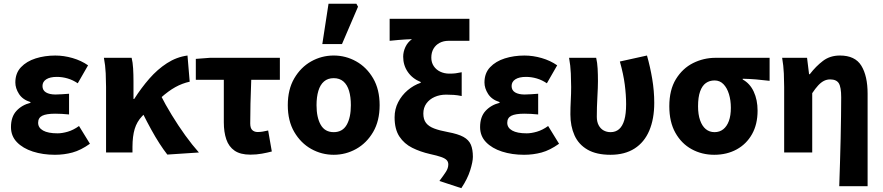

<svg xmlns="http://www.w3.org/2000/svg" viewBox="-20 -799 4626 1006"><path d="M267.8 12Q204.7 12 152.1 -4.9Q99.6 -21.9 68.5 -54.2Q37.5 -86.4 37.5 -133.1Q37.5 -187.1 66.2 -218.1Q94.8 -249.1 139.5 -260.2V-264.2Q98.4 -277.1 79.4 -306.9Q60.4 -336.7 60.4 -366.9Q60.4 -415.7 89.9 -446.8Q119.3 -477.9 166.9 -493Q214.5 -508 269.8 -508Q314.8 -508 360.3 -494.8Q405.8 -481.6 441.4 -456.7L387.4 -362.6Q362 -379.8 334.4 -387.9Q306.7 -396.1 278.1 -396.1Q242 -396.1 222.3 -383.4Q202.6 -370.7 202.6 -348.4Q202.6 -325.9 220.9 -314.9Q239.2 -303.8 271.4 -303.8Q287.5 -303.8 305.9 -305.3Q324.4 -306.8 341.8 -307.8V-199.3Q324 -201.3 304.8 -202.3Q285.7 -203.3 268.7 -203.3Q222.7 -203.3 201.2 -192.5Q179.8 -181.7 179.8 -155.8Q179.8 -129.6 205.8 -115Q231.8 -100.4 281.6 -100.4Q305.6 -100.4 335.2 -109Q364.8 -117.6 394 -138.8L451.2 -45.8Q403.5 -11.8 359.6 0.1Q315.6 12 267.8 12Z M535.7 0V-343.5Q535.7 -373.3 533.9 -415.1Q532 -456.8 524.4 -496.1H669.7Q675.6 -472.7 677.5 -440.7Q679.4 -408.6 679.4 -373.6V-280.8H683.4Q720.1 -338.3 762.5 -387Q805 -435.7 854.9 -467.9Q904.7 -500.2 962.4 -508.1L973.9 -371Q934.5 -362.3 898.6 -342.4Q862.8 -322.6 821.7 -285.9Q780.6 -249.1 724.2 -189.8Q697.2 -161.4 685.7 -123.3Q674.3 -85.2 674.1 -29.4V0ZM856.7 10.9Q836.9 -14.3 815.7 -47.2Q794.4 -80.1 772.4 -120.1Q750.3 -160.1 727.1 -206.7L820.8 -302.2Q845.6 -252.5 879.6 -197Q913.5 -141.4 950.7 -89.7Q988 -38.1 1022.2 0Z M1291.6 11.3Q1239.4 11.3 1209.1 -9.6Q1178.9 -30.4 1165.8 -68.7Q1152.7 -107 1152.7 -158.4V-380.8H1006V-490.5L1080.2 -496.1H1446.4V-380.8H1296.4Q1293.7 -316.9 1292.4 -256.7Q1291.1 -196.5 1291.1 -152.4Q1291.1 -127.4 1301.9 -117.4Q1312.7 -107.3 1329.8 -107.3Q1343.3 -107.3 1355.9 -109.4Q1368.6 -111.5 1385 -115.3L1404.2 -5.3Q1380.7 1 1352.3 6.1Q1323.9 11.3 1291.6 11.3Z M1728.5 12Q1665.4 12 1610.6 -18.6Q1555.9 -49.3 1521.9 -107.4Q1487.9 -165.4 1487.9 -247.9Q1487.9 -330.5 1521.9 -388.6Q1555.9 -446.7 1610.6 -477.4Q1665.4 -508.1 1728.5 -508.1Q1791.6 -508.1 1846.3 -477.4Q1901.1 -446.7 1935.1 -388.6Q1969.1 -330.5 1969.1 -247.9Q1969.1 -165.4 1935.1 -107.4Q1901.1 -49.3 1846.3 -18.6Q1791.6 12 1728.5 12ZM1728.5 -106.6Q1774.7 -106.6 1796.6 -145Q1818.4 -183.3 1818.4 -247.9Q1818.4 -291 1808.9 -323Q1799.3 -354.9 1779.3 -372.2Q1759.2 -389.5 1728.5 -389.5Q1697.7 -389.5 1677.7 -372.2Q1657.6 -354.9 1648.1 -323Q1638.5 -291 1638.5 -247.9Q1638.5 -183.3 1660.5 -145Q1682.4 -106.6 1728.5 -106.6ZM1668.8 -568.2 1701.3 -779.4H1847.3L1855.9 -763.9L1771.9 -568.2Z M2397.1 186.9 2282.2 149.2Q2303.9 120.6 2316.4 101.2Q2328.9 81.8 2328.9 62.5Q2328.9 48.9 2320.5 39.9Q2312.2 30.9 2291.3 23.5Q2270.5 16.2 2232.9 8Q2181.9 -3.6 2139.9 -24.6Q2098 -45.5 2072.7 -83.6Q2047.5 -121.8 2047.5 -184.4Q2047.5 -227.3 2066.2 -263.5Q2084.9 -299.8 2116 -326.2Q2147.2 -352.6 2184.4 -365.3V-369.3Q2141 -386.8 2116.8 -421.9Q2092.5 -457 2092.5 -501.9Q2092.5 -527.8 2104.3 -553Q2116.2 -578.1 2138.6 -593.8Q2119.7 -593 2103.2 -592.2Q2086.6 -591.4 2067.7 -589.6Q2048.8 -587.9 2021.6 -585.2V-700.6H2439.5V-585.2H2330.8Q2303.9 -585.2 2283.5 -574.4Q2263.1 -563.6 2251.5 -543.9Q2239.9 -524.1 2239.9 -496.9Q2239.9 -471.7 2252.5 -452.7Q2265.2 -433.7 2286.7 -423.4Q2308.3 -413.2 2334.6 -413.2Q2354.2 -413.2 2367.3 -414.9Q2380.3 -416.7 2399.1 -420.5V-295.8Q2376.6 -300.5 2357.4 -301.8Q2338.2 -303.1 2317.7 -303.1Q2284.6 -303.1 2257.4 -291.1Q2230.3 -279.1 2214.2 -256.9Q2198.1 -234.6 2198.1 -204.1Q2198.1 -173.1 2212.2 -154.9Q2226.2 -136.6 2254.8 -125.8Q2283.3 -115 2326.7 -107Q2379.7 -97.3 2408.2 -81.7Q2436.6 -66 2447.2 -40.7Q2457.7 -15.5 2457.7 22.6Q2457.7 48.2 2443.6 93.4Q2429.4 138.6 2397.1 186.9Z M2725.8 12Q2662.7 12 2610.1 -4.9Q2557.6 -21.9 2526.5 -54.2Q2495.5 -86.4 2495.5 -133.1Q2495.5 -187.1 2524.2 -218.1Q2552.8 -249.1 2597.5 -260.2V-264.2Q2556.4 -277.1 2537.4 -306.9Q2518.4 -336.7 2518.4 -366.9Q2518.4 -415.7 2547.9 -446.8Q2577.3 -477.9 2624.9 -493Q2672.5 -508 2727.8 -508Q2772.8 -508 2818.3 -494.8Q2863.8 -481.6 2899.4 -456.7L2845.4 -362.6Q2820 -379.8 2792.4 -387.9Q2764.7 -396.1 2736.1 -396.1Q2700 -396.1 2680.3 -383.4Q2660.6 -370.7 2660.6 -348.4Q2660.6 -325.9 2678.9 -314.9Q2697.2 -303.8 2729.4 -303.8Q2745.5 -303.8 2763.9 -305.3Q2782.4 -306.8 2799.8 -307.8V-199.3Q2782 -201.3 2762.8 -202.3Q2743.7 -203.3 2726.7 -203.3Q2680.7 -203.3 2659.2 -192.5Q2637.8 -181.7 2637.8 -155.8Q2637.8 -129.6 2663.8 -115Q2689.8 -100.4 2739.6 -100.4Q2763.6 -100.4 2793.2 -109Q2822.8 -117.6 2852 -138.8L2909.2 -45.8Q2861.5 -11.8 2817.6 0.1Q2773.6 12 2725.8 12Z M3178.8 12Q3104.9 12 3058.4 -14.9Q3011.8 -41.8 2990.2 -89.8Q2968.6 -137.9 2968.6 -199.6Q2968.6 -236.2 2970.6 -272Q2972.6 -307.7 2972.6 -343.5Q2972.6 -373.3 2970.9 -414.3Q2969.2 -455.2 2961.7 -496.1H3103.7Q3109.6 -471.1 3111.3 -439.9Q3113 -408.6 3113 -373.6Q3113 -342.8 3110 -289.8Q3107 -236.8 3107 -187.4Q3107 -160.9 3116.7 -142.8Q3126.3 -124.7 3142.5 -115.7Q3158.8 -106.6 3179.1 -106.6Q3205.5 -106.6 3223.6 -122.2Q3241.7 -137.8 3251.2 -170.1Q3260.6 -202.3 3260.6 -253.1Q3260.6 -301.1 3253.6 -355.5Q3246.6 -409.9 3227.8 -476.7L3369.9 -508.1Q3386.8 -448.7 3397.4 -385.5Q3408 -322.4 3408 -260.3Q3408 -176 3382 -114.7Q3356 -53.4 3304.7 -20.7Q3253.5 12 3178.8 12Z M3722.2 12Q3657.5 12 3604 -17.3Q3550.5 -46.6 3518.7 -103.3Q3486.9 -159.9 3486.9 -242.2Q3486.9 -328.1 3521.6 -384.5Q3556.4 -441 3611.6 -468.6Q3666.9 -496.1 3729.1 -496.1H4012.4V-375.5Q3972.1 -380.1 3941.1 -382.9Q3910.2 -385.6 3871.5 -386.4V-382.4Q3909.3 -361.9 3929.3 -318.8Q3949.4 -275.7 3949.4 -219.2Q3949.4 -147.6 3920.2 -95.9Q3891.1 -44.2 3839.8 -16.1Q3788.5 12 3722.2 12ZM3723.8 -106.6Q3750.4 -106.6 3769.5 -121.7Q3788.5 -136.7 3799 -165.1Q3809.4 -193.5 3809.4 -234Q3809.4 -273.5 3799.4 -306.1Q3789.4 -338.7 3770.5 -358.1Q3751.6 -377.5 3724.2 -377.5Q3697.6 -377.5 3678.3 -363.7Q3659 -349.9 3648.3 -320Q3637.5 -290.2 3637.5 -242.2Q3637.5 -199.3 3648.2 -168.8Q3658.8 -138.4 3678 -122.5Q3697.3 -106.6 3723.8 -106.6Z M4377.3 176.7Q4379.1 118.4 4381.2 54.6Q4383.4 -9.2 4384.6 -71.9Q4385.9 -134.5 4386.7 -190.5Q4387.5 -246.5 4387.5 -289.2Q4387.5 -342.8 4374.9 -362.9Q4362.3 -382.9 4329.4 -382.9Q4311.9 -382.9 4296.6 -375Q4281.3 -367.1 4266.6 -351.1Q4251.9 -335.2 4235.7 -310.8V0H4088.7V-343.5Q4088.7 -373.3 4087 -414.3Q4085.2 -455.2 4078.1 -496.1H4208.6L4219.2 -410.1H4222.9Q4255 -452 4292.1 -480Q4329.1 -508.1 4380.8 -508.1Q4460.3 -508.1 4493.1 -454.6Q4525.9 -401 4525.9 -308V176.7Z"/></svg>

Font: Source Sans 3 VF
Style: Regular
Weight: 200
Designer: Paul D. Hunt
Foundry: Adobe
Version: Version 3.046;hotconv 1.0.118;makeotfexe 2.5.65603